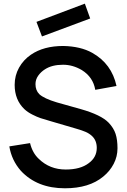

<svg xmlns="http://www.w3.org/2000/svg" viewBox="-20 -1018 696 1054"><path d="M210.4 -817.9 475.1 -916.5 445.8 -998 180.2 -897.9ZM619.6 -545.9 502.9 -524.9Q491.2 -594.7 429.2 -633.3Q379.4 -662.6 326.2 -662.6Q265.6 -662.6 227.1 -637.7Q204.6 -623.5 189.7 -602.5Q174.8 -581.5 174.8 -556.2Q174.8 -522 195.8 -501Q221.7 -477.1 291.5 -456.1L423.8 -418.9Q535.2 -387.2 576.2 -344.7Q604 -315.4 614.5 -283.2Q625 -251 625 -204.1Q625 -158.7 604.2 -118.7Q583.5 -78.6 546.9 -48.8Q469.7 15.6 336.4 15.6Q184.1 15.6 94.7 -80.1Q43.9 -137.7 31.2 -214.4L145 -232.4Q158.2 -178.2 192.9 -146Q252.9 -87.4 340.8 -87.4Q421.4 -87.4 466.8 -122.1Q511.2 -154.3 511.2 -206.1Q511.2 -246.6 485.4 -271Q470.2 -285.2 450.7 -293.7Q431.2 -302.2 398.9 -311.5L260.3 -352.1Q222.7 -362.8 202.9 -369.4Q183.1 -376 157.2 -389.2Q131.3 -402.3 113.8 -418.9Q60.5 -469.7 60.5 -552.2Q60.5 -603.5 84.5 -646.5Q108.4 -689.5 149.9 -717.8Q219.7 -765.6 327.1 -765.6Q422.4 -763.7 486.3 -728Q593.3 -668 619.6 -545.9Z"/></svg>

Font: Manrope3 Semibold
Style: Regular
Weight: 600
Width: 4
Designer: Mikhail Sharanda
Foundry: Mikhail Sharanda
Version: Version 3.000;PS 003.000;hotconv 1.0.88;makeotf.lib2.5.64775